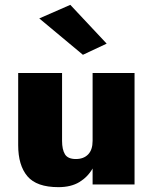

<svg xmlns="http://www.w3.org/2000/svg" viewBox="-20 -761 630 792"><path d="M142 -685 270 -741 420 -581 322 -535ZM236 -180Q236 -144 248 -124.5Q260 -105 293 -105Q325 -105 343.5 -124Q362 -143 362 -180V-460H535V0H362V-66Q342 -31 307.5 -10Q273 11 221 11Q131 11 93 -34Q55 -79 55 -162V-460H236Z"/></svg>

Font: Jost* Heavy
Style: Regular
Weight: 800
Version: Version 3.7